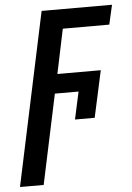

<svg xmlns="http://www.w3.org/2000/svg" viewBox="-97 -582 594 864"><g transform="rotate(-5 200.0 -150.5)"><path d="M-42 240H65L151 -165H258L231 -41H320L366 -252H170L212 -453H422L442 -541H124Z"/></g></svg>

Font: Noto Sans Display SemiCondensed Medium
Style: Italic
Weight: 500
Width: 4
Italic angle: -12°
Designer: Monotype Design Team
Foundry: Monotype Imaging Inc.
Version: Version 1.900